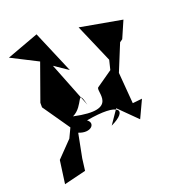

<svg xmlns="http://www.w3.org/2000/svg" viewBox="-171 -702 977 1076"><g transform="rotate(-20 318.0 -164.0)"><path d="M447 -44 552 60 601 -45 544 -39 529 -225 594 -384 611 -396 655 -497 404 -542 503 -313 489 -256 393 -189C369 -172 468 -27 204 -84C281 -120 273 -234 302 -118L195 -389L276 -334L169 -586L-21 -516L136 -436L58 -218V-191L169 -31L142 26L51 120L32 258L163 226L172 155L200 12C269 40 311 -7 270 -36C474 -73 507 -16 390 39Z"/></g></svg>

Font: Asimov Silicon
Style: Regular
Weight: 400
Designer: Google
Version: Version 2.000980; 2014